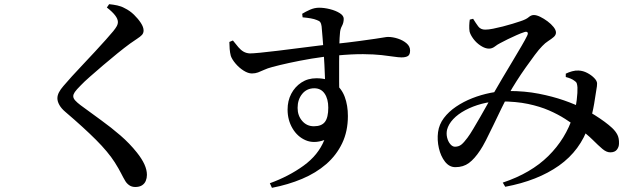

<svg xmlns="http://www.w3.org/2000/svg" viewBox="-20 -829 3040 920"><path d="M628 67Q611 67 598.5 58Q586 49 579 36Q570 21 560 1Q550 -19 530 -51Q498 -101 440 -159Q382 -217 293 -293Q274 -309 264.5 -326Q255 -343 255 -358Q255 -372 262.5 -386.5Q270 -401 284 -417Q300 -436 324.5 -463Q349 -490 378.5 -521Q408 -552 436 -582.5Q464 -613 487 -638.5Q510 -664 523 -680Q535 -695 540 -704.5Q545 -714 545 -723Q545 -738 531.5 -755.5Q518 -773 492 -793L503 -809Q523 -807 542 -803Q561 -799 577 -790Q602 -778 622 -758.5Q642 -739 655 -719Q668 -699 668 -683Q668 -670 660 -661.5Q652 -653 638 -644Q624 -635 603 -620Q577 -601 543 -573.5Q509 -546 474.5 -516.5Q440 -487 411 -461.5Q382 -436 367 -420Q346 -399 338.5 -388Q331 -377 331 -368Q331 -358 340.5 -347.5Q350 -337 366 -325Q416 -288 464.5 -253Q513 -218 557 -180Q601 -142 636 -98Q660 -68 672 -41.5Q684 -15 684 9Q684 24 678.5 37.5Q673 51 660.5 59Q648 67 628 67Z M1273 49Q1364 16 1434.5 -35Q1505 -86 1534 -158Q1484 -140 1444.5 -157Q1405 -174 1381.5 -214Q1358 -254 1358 -304Q1358 -346 1375.5 -379.5Q1393 -413 1424 -433.5Q1455 -454 1496 -454Q1551 -454 1584 -429.5Q1617 -405 1632 -364.5Q1647 -324 1647 -273Q1647 -200 1619.5 -142.5Q1592 -85 1543 -42.5Q1494 0 1427.5 28Q1361 56 1283 71ZM1484 -224Q1521 -224 1537 -245Q1553 -266 1553 -313Q1553 -355 1535.5 -380.5Q1518 -406 1486 -406Q1450 -406 1428 -379Q1406 -352 1406 -312Q1406 -275 1428 -249.5Q1450 -224 1484 -224ZM1187 -477Q1169 -477 1147.5 -490.5Q1126 -504 1109 -524Q1092 -544 1086 -561Q1082 -576 1080.5 -594Q1079 -612 1079 -628L1096 -635Q1111 -616 1122.5 -602.5Q1134 -589 1147 -581.5Q1160 -574 1177 -573Q1191 -573 1227.5 -576.5Q1264 -580 1312.5 -586Q1361 -592 1412 -598.5Q1463 -605 1507.5 -610.5Q1552 -616 1580 -618Q1655 -626 1702 -632.5Q1749 -639 1777 -643Q1805 -647 1818.5 -649.5Q1832 -652 1839 -652Q1862 -652 1886.5 -644Q1911 -636 1928 -621.5Q1945 -607 1945 -587Q1945 -567 1934.5 -560.5Q1924 -554 1904 -554Q1890 -554 1867 -557.5Q1844 -561 1808.5 -565Q1773 -569 1720.5 -569.5Q1668 -570 1593 -563Q1531 -558 1472.5 -548Q1414 -538 1366 -527.5Q1318 -517 1285 -508Q1262 -502 1246 -494.5Q1230 -487 1216.5 -482Q1203 -477 1187 -477ZM1538 -420Q1538 -434 1537 -460Q1536 -486 1534.5 -518.5Q1533 -551 1530.5 -585.5Q1528 -620 1525.5 -650.5Q1523 -681 1521 -703Q1519 -717 1514.5 -723Q1510 -729 1498 -733Q1486 -738 1469 -741Q1452 -744 1430 -746L1428 -763Q1444 -773 1465.5 -782.5Q1487 -792 1509 -792Q1534 -792 1561.5 -785Q1589 -778 1608 -766Q1627 -754 1627 -739Q1627 -720 1618.5 -704.5Q1610 -689 1609 -670Q1607 -652 1606 -615Q1605 -578 1605 -532Q1605 -486 1605 -439Q1605 -392 1606 -355Z M2162 -28Q2133 -28 2112.5 -54Q2092 -80 2083 -119Q2074 -158 2079 -196Q2084 -233 2107 -263.5Q2130 -294 2165.5 -318Q2201 -342 2243 -358.5Q2285 -375 2330 -384Q2375 -393 2417 -393Q2495 -393 2561.5 -380Q2628 -367 2682.5 -348Q2737 -329 2777 -308Q2805 -293 2830.5 -277Q2856 -261 2877 -245.5Q2898 -230 2913 -216Q2930 -200 2938.5 -183Q2947 -166 2946 -141Q2946 -125 2936 -112Q2926 -99 2904 -99Q2886 -99 2866.5 -115.5Q2847 -132 2819.5 -159.5Q2792 -187 2748 -218Q2721 -238 2687.5 -259.5Q2654 -281 2610.5 -300Q2567 -319 2510 -331Q2453 -343 2379 -343Q2331 -343 2288 -331.5Q2245 -320 2209.5 -301Q2174 -282 2151.5 -258Q2129 -234 2122 -207Q2118 -188 2122.5 -169.5Q2127 -151 2137.5 -138.5Q2148 -126 2160 -126Q2178 -126 2190.5 -136Q2203 -146 2220 -169Q2232 -185 2248 -212Q2264 -239 2282 -270Q2300 -301 2316 -330Q2332 -359 2344 -380Q2362 -412 2386.5 -453Q2411 -494 2435.5 -535Q2460 -576 2479 -608.5Q2498 -641 2505 -656Q2512 -669 2507.5 -674Q2503 -679 2492 -675Q2476 -670 2455 -660.5Q2434 -651 2413 -641Q2392 -631 2376 -622Q2364 -616 2351 -606Q2338 -596 2323 -596Q2305 -596 2284 -609.5Q2263 -623 2248.5 -642.5Q2234 -662 2230 -678Q2228 -691 2228.5 -706.5Q2229 -722 2231 -735L2247 -739Q2260 -718 2271.5 -702.5Q2283 -687 2305 -687Q2321 -687 2343 -691.5Q2365 -696 2389 -702Q2413 -708 2435.5 -715Q2458 -722 2473 -727Q2501 -736 2513 -746.5Q2525 -757 2538 -757Q2551 -757 2568.5 -748.5Q2586 -740 2603.5 -727Q2621 -714 2632.5 -699.5Q2644 -685 2644 -673Q2644 -661 2633 -651.5Q2622 -642 2607 -632.5Q2592 -623 2578 -608Q2563 -593 2542.5 -565.5Q2522 -538 2499 -505.5Q2476 -473 2455 -440Q2434 -407 2419 -380Q2402 -349 2382.5 -309Q2363 -269 2344 -229Q2325 -189 2308.5 -157Q2292 -125 2281 -109Q2254 -68 2227 -48Q2200 -28 2162 -28ZM2389 46Q2524 1 2607.5 -81.5Q2691 -164 2726 -274Q2739 -313 2743.5 -350Q2748 -387 2747 -410Q2746 -423 2743.5 -430Q2741 -437 2731 -443Q2718 -453 2691 -460V-476Q2705 -483 2721.5 -487.5Q2738 -492 2753 -491Q2774 -490 2794 -479.5Q2814 -469 2827.5 -455Q2841 -441 2841 -429Q2841 -416 2838 -401.5Q2835 -387 2833 -370Q2831 -356 2827 -332Q2823 -308 2816.5 -281Q2810 -254 2801 -228Q2761 -108 2658.5 -35.5Q2556 37 2401 66Z"/></svg>

Font: Noto Serif KR SemiBold
Style: Regular
Weight: 600
Designer: Ryoko NISHIZUKA 西塚涼子 (kana & ideographs); Frank Grießhammer (Latin, Greek & Cyrillic); Wenlong ZHANG 张文龙 (bopomofo); San
Foundry: Adobe
Version: Version 2.003-H1;hotconv 1.1.1;makeotfexe 2.6.0